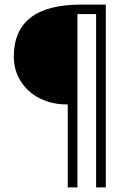

<svg xmlns="http://www.w3.org/2000/svg" viewBox="-20 -720 569 833"><path d="M274 -267H268Q204 -267 152 -293.5Q100 -320 70 -367.5Q40 -415 40 -474Q40 -700 331 -700H439V93H397V-659H316V93H274Z"/></svg>

Font: Sarabun ExtraLight
Style: Regular
Weight: 275
Designer: Suppakit Chalermlarp | Katatrad Co.,Ltd.
Foundry: Cadson Demak Co.,Ltd.
Version: Version 1.000; ttfautohint (v1.6)